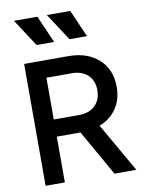

<svg xmlns="http://www.w3.org/2000/svg" viewBox="-106 -1083 866 1156"><g transform="rotate(-10 327.0 -505.5)"><path d="M170.9 -844.2 62 -1011.2H205.1L277.8 -844.2ZM372.1 -844.2 263.2 -1011.2H405.8L479 -844.2ZM77.1 0V-745.1H348.1Q462.4 -745.1 532.2 -682.6Q602.1 -620.1 602.1 -512.2Q602.1 -435.5 564.2 -380.4Q526.4 -325.2 460 -299.8L631.8 0H498L339.8 -279.8H194.8V0ZM194.8 -384.8H350.1Q411.1 -384.8 447.5 -419.7Q483.9 -454.6 483.9 -513.2Q483.9 -571.8 447.5 -606Q411.1 -640.1 350.1 -640.1H194.8Z"/></g></svg>

Font: Plus Jakarta Sans SemiBold
Style: Regular
Weight: 600
Designer: Gumpita Rahayu
Foundry: Tokotype
Version: Version 2.006